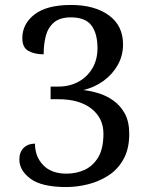

<svg xmlns="http://www.w3.org/2000/svg" viewBox="-20 -744 599 774"><path d="M247 10Q148 10 103 -23.5Q58 -57 58 -101Q58 -131 75.5 -148Q93 -165 121 -165Q121 -113 154 -78.5Q187 -44 248 -44Q288 -44 321.5 -59.5Q355 -75 376 -110Q397 -145 397 -205Q397 -268 348.5 -306Q300 -344 216 -344H184V-395H216Q260 -395 295.5 -414Q331 -433 352 -468Q373 -503 373 -550Q373 -609 348.5 -641.5Q324 -674 266 -674Q221 -674 197 -653Q173 -632 164.5 -598.5Q156 -565 156 -525Q120 -525 95 -538.5Q70 -552 70 -590Q70 -648 119.5 -686Q169 -724 266 -724Q361 -724 418.5 -682.5Q476 -641 476 -565Q476 -520 455 -482.5Q434 -445 398 -418.5Q362 -392 316 -381Q344 -378 376 -368.5Q408 -359 436.5 -339Q465 -319 483 -286.5Q501 -254 501 -204Q501 -144 478 -102.5Q455 -61 417 -36.5Q379 -12 334.5 -1Q290 10 247 10Z"/></svg>

Font: Noto Serif Dives Akuru
Style: Regular
Weight: 400
Designer: Fernando Caro
Foundry: Fernando Caro
Version: Version 2.000; ttfautohint (v1.8.4.7-5d5b)